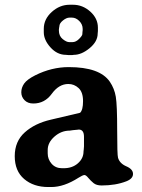

<svg xmlns="http://www.w3.org/2000/svg" viewBox="-20 -750 584 788"><path d="M221.7 -625Q221.7 -602.1 237.3 -589.6Q252.9 -577.1 264.2 -577.1H277.3Q291.5 -577.1 304.4 -590.1Q317.4 -603 317.9 -609.4Q318.4 -615.7 318.4 -617.7L319.3 -626V-631.3Q319.3 -649.9 305.4 -663.8Q291.5 -677.7 275.4 -677.7H265.1Q252.9 -677.7 238.3 -666Q223.6 -654.3 223.6 -641.6Q222.7 -638.7 222.7 -636.7L221.7 -628.4ZM266.1 -213.9Q231.4 -213.9 203.6 -189.5Q175.8 -165 175.8 -134.8V-120.6Q175.8 -96.2 191.9 -77.9Q208 -59.6 234.4 -59.6H241.7Q276.9 -59.6 299.8 -79.8Q322.8 -100.1 322.8 -128.4Q323.7 -133.3 323.7 -136.2L324.7 -149.4V-188.5Q324.7 -218.3 303.2 -218.3L300.3 -217.8L279.3 -215.8Q268.6 -213.9 266.1 -213.9ZM159.7 -617.7V-631.8Q159.7 -671.4 192.4 -700.9Q225.1 -730.5 265.6 -730.5H279.8Q319.3 -730.5 350.6 -702.4Q381.8 -674.3 381.8 -636.7V-622.6Q380.9 -615.7 380.9 -612.3Q380.9 -579.6 347.7 -552.2Q314.5 -524.9 282.7 -524.9L275.9 -523.9H261.7Q254.9 -524.9 251 -524.9Q214.8 -524.9 187.3 -555.4Q159.7 -585.9 159.7 -617.7ZM498.5 -5.9Q454.6 11.2 397 11.2Q376 11.2 364 1.5Q352.1 -8.3 342.3 -20Q333 -31.7 326.2 -31.7Q319.3 -31.2 302.2 -20.5Q242.7 17.6 190.4 17.6H178.2Q117.7 17.6 79.1 -15.4Q40.5 -48.3 40.5 -109.1Q40.5 -169.9 81.8 -206.8Q123 -243.7 188.5 -258.8Q308.1 -286.6 308.6 -287.1Q320.8 -298.3 320.8 -335Q320.8 -371.6 302.7 -388.4Q284.7 -405.3 260.3 -405.3Q221.7 -405.3 192.6 -365.2Q163.6 -325.2 116.7 -325.2Q93.8 -325.2 80.6 -338.9Q67.4 -352.5 67.4 -371.3Q67.4 -390.1 79.1 -407Q90.8 -423.8 124.5 -440.9Q191.9 -474.6 262.2 -474.6Q389.6 -474.6 430.7 -414.6Q449.7 -386.7 455.3 -352.8Q460.9 -318.8 460.9 -216.3Q460.9 -113.8 464.4 -102.5Q471.2 -79.1 498.5 -67.4Q525.9 -55.7 525.9 -36.1Q525.9 -16.6 498.5 -5.9Z"/></svg>

Font: Averia Serif Libre
Style: Bold
Weight: 700
Version: Version 1.002